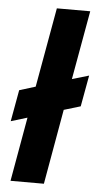

<svg xmlns="http://www.w3.org/2000/svg" viewBox="-53 -774 421 808"><g transform="rotate(5 157.0 -370.0)"><path d="M71 -271 2 -250 26 -383 94 -404 154 -740H295L243 -449L314 -470L290 -338L220 -317L164 0H23Z"/></g></svg>

Font: SVN-Poppins SemiBold
Style: Italic
Weight: 600
Italic angle: -10°
Designer: Ninad Kale (Devanagari), Jonny Pinhorn (Latin)
Foundry: Indian Type Foundry
Version: Version 3.002 2017; ttfautohint (v1.8.3)